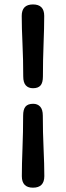

<svg xmlns="http://www.w3.org/2000/svg" viewBox="-20 -742 306 888"><path d="M178.5 -388.5Q178.5 -359.5 167.5 -346.8Q156.5 -334 132.5 -334Q111.5 -334 99.5 -347Q87.5 -360 87.5 -388.5Q87.5 -464.5 84 -539.5Q80.5 -614.5 80.5 -668.5Q80.5 -721.5 132.5 -721.5Q184.5 -721.5 184.5 -668.5Q184.5 -614.5 181.5 -539.2Q178.5 -464 178.5 -388.5ZM87 -207Q87 -236 98 -249Q109 -262 133.5 -262Q153.5 -262 165.8 -248.8Q178 -235.5 178 -207Q178 -131 181.5 -56Q185 19 185 72.5Q185 126 132.5 126Q81 126 81 72.5Q81 19 84 -56.2Q87 -131.5 87 -207Z"/></svg>

Font: Fraunces 144pt SuperSoft
Style: Bold
Weight: 700
Version: Version 1.000;[b76b70a41]